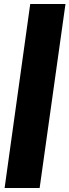

<svg xmlns="http://www.w3.org/2000/svg" viewBox="-20 -832 347 959"><path d="M307 -812 178 107H3L131 -812Z"/></svg>

Font: Fira Sans Extra Condensed Black
Style: Italic
Weight: 900
Width: 3
Italic angle: -8°
Designer: Carrois Corporate & Edenspiekermann AG
Foundry: Carrois Corporate GbR & Edenspiekermann AG
Version: Version 4.203